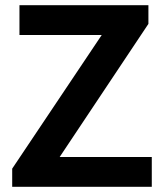

<svg xmlns="http://www.w3.org/2000/svg" viewBox="-20 -720 632 740"><path d="M27 -70 372 -585H55V-700H552V-628L210 -115H565V0H27Z"/></svg>

Font: Sarabun
Style: Bold
Weight: 700
Designer: Suppakit Chalermlarp | Katatrad Co.,Ltd.
Foundry: Cadson Demak Co.,Ltd.
Version: Version 1.000; ttfautohint (v1.6)